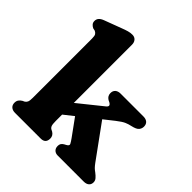

<svg xmlns="http://www.w3.org/2000/svg" viewBox="-199 -895 1040 1040"><g transform="rotate(45 321.0 -374.5)"><path d="M74.9 0Q56.1 0 45 -9.8Q33.9 -19.6 33.9 -36.8Q33.9 -50 40.1 -59Q46.3 -68 57.7 -74.8L68.5 -79.8Q76.8 -84.7 81.2 -93.8Q85.5 -102.9 85.5 -125.8V-580.4Q85.5 -600.8 80.1 -608.6Q74.6 -616.4 65.3 -620.4L50.3 -623.6Q40 -628.8 33.6 -636.5Q27.1 -644.2 27.1 -656.4Q27.1 -670.2 35.6 -679.8Q44 -689.4 62.3 -696.2L158.1 -732.2Q180 -740.7 194.9 -744.9Q209.8 -749.2 225.5 -749.2Q242.5 -749.2 252.3 -738Q262.1 -726.8 262.1 -709.2V-125.8Q262.1 -100.5 265.8 -90.6Q269.6 -80.7 278.3 -75.8L289.7 -70Q308.7 -58 308.7 -36.8Q308.7 0 271.7 0ZM206.5 -218.7 396.9 -371.7Q408.3 -380.3 408.1 -387.6Q407.9 -394.8 396.2 -401.6L384 -407.5Q373.8 -414 369.2 -422.3Q364.6 -430.5 364.6 -441.4Q364.6 -459 375.7 -468.6Q386.8 -478.2 405.6 -478.2H580.9Q600.2 -478.2 611 -468.6Q621.9 -459 621.9 -441.4Q621.9 -426.3 612.3 -414.4Q602.7 -402.4 571.9 -395.5Q553.4 -391.8 536.4 -384.4Q519.5 -377 490.9 -354.7L232.1 -150.1ZM402.1 -352.7 574.4 -115.5Q584.7 -101.6 592.1 -94.2Q599.6 -86.8 610.4 -79.3Q624.3 -68.8 633.3 -58.4Q642.3 -48.1 642.3 -34.8Q642.3 -18.4 631.4 -9.2Q620.6 0 601.3 0H402Q385.6 0 375.3 -9.8Q365 -19.6 365 -36.8Q365 -47.2 369.2 -54.4Q373.5 -61.6 383.1 -67.4L394.6 -73.6Q410.9 -82.5 405.9 -92.6Q400.9 -102.7 388.2 -120.4L288.5 -257.8Z"/></g></svg>

Font: Fraunces SuperSoft 9pt
Style: Regular
Weight: 900
Version: Version 1.000;[b76b70a41]